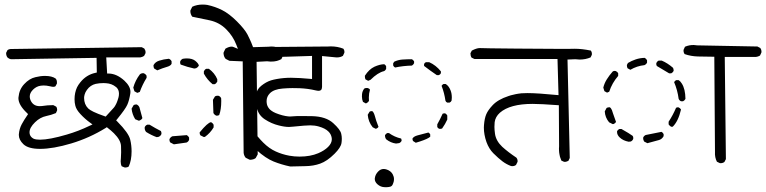

<svg xmlns="http://www.w3.org/2000/svg" viewBox="-20 -753 3292 825"><path d="M358.9 -287.1Q341.3 -304.7 341.3 -332.5Q341.3 -338.4 343.8 -347.4Q346.2 -356.4 353.5 -366.7Q368.2 -387.2 391.1 -392.6Q407.2 -396 424.3 -396Q429.7 -396 435.5 -395.5Q460.4 -394 478 -379.4L481 -377Q491.2 -366.7 491.2 -350.6Q491.2 -341.3 488.8 -333Q486.3 -324.7 484.6 -319.8Q482.9 -314.9 481 -310.5Q479 -306.2 477.1 -302.7Q473.1 -294.9 469.2 -290.5L434.1 -252Q397.9 -264.6 381.6 -272.7Q365.2 -280.8 358.9 -287.1ZM522.9 -33.7Q528.8 -34.2 533.2 -37.6Q545.4 -64.5 545.4 -102.5Q545.4 -128.4 539.6 -152.8Q533.2 -181.2 484.4 -230.5L479 -235.8L483.9 -241.7Q519 -284.7 526.9 -302.7Q535.2 -320.8 540 -351.6Q540.5 -355 540.5 -358.4Q540.5 -382.3 514.2 -406.7Q481.9 -436 448.2 -437H440.4L436.5 -506.3H582.5Q591.8 -507.8 599.1 -512.7L605 -523.9Q605.5 -525.4 605.5 -528.3Q605.5 -536.6 600.1 -544.4L588.9 -550.3L32.2 -542.5H28.8Q18.6 -542.5 12.2 -537.6L6.3 -525.9Q6.3 -525.4 6.3 -524.9Q6.3 -513.7 12.2 -505.9Q18.6 -500 26.9 -498.5L395 -504.4L396 -441.4L389.6 -439.9Q351.1 -431.6 325.2 -399.4Q316.4 -388.7 311 -377.9Q300.3 -354.5 300.3 -326.7Q300.3 -311.5 303.7 -298.8Q307.6 -282.2 325.7 -262.7Q345.2 -241.7 366.2 -226.6L377.4 -218.3L364.7 -212.4Q317.4 -189.5 267.1 -174.8Q192.4 -152.8 151.9 -152.8Q134.8 -152.8 125 -156.7Q119.1 -159.7 115.2 -163.6Q106.9 -171.9 106.9 -184.6Q106.9 -204.6 130.4 -227.5Q152.3 -249 178.7 -254.4Q200.2 -258.8 220.2 -267.1L225.1 -277.8Q225.6 -279.3 225.6 -281.2Q225.6 -289.6 221.2 -294.9L209 -301.3Q184.1 -301.3 160.2 -297.4Q154.8 -296.9 150.4 -296.9Q126 -296.9 114.3 -316.4Q107.9 -327.1 107.9 -338.9Q107.9 -354 122.3 -368.2Q136.7 -382.3 155.3 -384.8Q161.6 -385.7 167 -385.7Q172.4 -385.7 179.7 -385Q187 -384.3 195.6 -382.1Q204.1 -379.9 209.2 -379.9Q214.4 -379.9 218.3 -382.3L224.6 -394Q224.6 -397 224.6 -399.4Q224.6 -409.2 219.2 -415.5Q203.1 -426.8 173.3 -426.8Q153.8 -426.8 132.3 -421.4Q106 -415.5 84 -391.6Q62.5 -368.7 59.6 -335.9Q59.1 -334 59.1 -331.5Q59.1 -302.2 95.7 -267.6L100.6 -262.7L96.7 -256.8Q83.5 -237.8 73.2 -218.8Q63 -199.7 61 -175.8Q61 -173.8 61 -172.4Q61 -152.3 80.6 -133.3Q101.6 -113.3 152.3 -113.3Q208 -113.3 286.4 -136.7Q364.7 -160.2 434.1 -203.1L439 -206.5Q458.5 -191.4 469.7 -180.2Q499 -150.9 500 -125.5Q500.5 -113.3 500.5 -98.9Q500.5 -84.5 499.5 -74.2Q498.5 -64 498.5 -60.1Q498.5 -46.9 502.9 -38.6L514.6 -33.7Q516.6 -33.2 518.6 -33.2Q520.5 -33.2 522.9 -33.7Z M783.2 -502Q775.4 -502 765.6 -500.5Q757.8 -497.1 754.4 -489.3Q753.9 -486.8 753.9 -485.4Q753.9 -479.5 756.3 -475.6Q785.2 -464.8 814.5 -458.5L822.8 -460Q830.1 -463.4 834.5 -470.7Q833.5 -480 818.4 -492.2Q805.2 -502 783.2 -502ZM717.3 -489.7Q713.9 -497.1 705.6 -500.5Q682.6 -498.5 663.6 -492.2Q647 -486.8 639.6 -473.1Q639.6 -471.2 639.6 -469.7Q639.6 -463.4 642.6 -458.5L655.8 -450.7Q678.7 -460.4 697.8 -465.8Q713.4 -470.2 717.3 -479ZM866.2 -457.5Q859.4 -454.1 856 -446.8V-436.5Q870.6 -409.7 893.6 -391.1H902.3Q905.8 -392.6 908.7 -395.5L913.6 -402.3V-412.6Q902.3 -439.5 877.4 -457.5ZM595.2 -438.5Q586.9 -438.5 581.1 -433.6Q561 -407.2 552.7 -376.5L557.6 -360.8L569.8 -354L580.6 -357.9Q591.8 -389.2 609.9 -418.5V-427.7Q606 -434.6 598.6 -438Q596.7 -438.5 595.2 -438.5ZM911.6 -255.9Q917.5 -255.9 921.9 -258.8Q930.7 -282.2 930.7 -319.3Q930.7 -325.2 930.2 -331.1Q926.8 -338.4 919.4 -341.3Q917.5 -341.8 915.5 -341.8Q908.7 -341.8 903.8 -338.9L895 -324.2L897 -267.6Q900.4 -260.3 908.7 -256.3Q910.2 -255.9 911.6 -255.9ZM565.9 -304.2Q558.6 -304.2 554.2 -301.3L545.4 -286.1Q547.9 -261.7 561 -240.7L576.2 -234.4L580.6 -235.4Q588.4 -238.8 591.8 -245.6Q585.4 -269.5 579.1 -292Q575.7 -299.8 567.4 -304.2Q566.4 -304.2 565.9 -304.2ZM897.9 -216.8Q894 -224.6 886.7 -228Q872.6 -226.6 837.9 -184.1Q837.9 -183.1 837.9 -182.1Q837.9 -175.8 841.3 -171.4L856 -164.1L860.8 -165Q883.8 -181.6 897.9 -205.6ZM673.8 -179.7Q673.8 -185.5 671.4 -189.9Q646.5 -202.6 622.6 -217.3H612.8Q605 -213.9 602.1 -207Q601.6 -205.1 601.6 -203.6Q601.6 -193.4 607.9 -186Q630.4 -171.9 653.3 -163.6L661.6 -165Q669.9 -168.5 673.3 -176.3Q673.8 -177.7 673.8 -179.7ZM708 -152.8Q708 -146 711.4 -141.1L727.1 -132.8L781.7 -140.6Q789.1 -144 792.5 -151.9V-162.1L788.1 -168Q786.1 -170.4 782.7 -172.4Q751.5 -169.4 720.7 -167.5Q712.4 -163.6 708.5 -155.8Q708 -154.3 708 -152.8ZM1052.2 -66.9Q1054.2 -66.4 1056.6 -66.4Q1059.1 -66.4 1063.5 -67.4Q1071.8 -68.4 1078.6 -73.7L1087.4 -89.8L1082.5 -487.3L1127.4 -489.7Q1137.7 -488.3 1143.1 -488.3Q1159.2 -488.3 1169.7 -491.2Q1180.2 -494.1 1189 -499L1196.8 -515.1Q1197.3 -517.1 1197.3 -521Q1197.3 -524.9 1195.6 -530.5Q1193.8 -536.1 1189.9 -541.5Q1169.9 -553.2 1146 -553.2Q1140.1 -553.2 1133.3 -552.2L1067.4 -550.3Q1059.1 -572.3 1053.2 -584.5Q1047.4 -596.7 1043.5 -604.5Q1031.2 -627.9 998 -661.1Q964.8 -694.3 934.6 -709.5Q904.8 -724.6 870.6 -731.9Q860.4 -733.4 850.6 -733.4Q826.2 -733.4 806.2 -724.1L798.3 -708.5Q797.9 -707 797.9 -705.6Q797.9 -691.9 806.2 -681.2Q844.2 -673.8 881.8 -665.5Q923.3 -656.2 952.1 -627Q981 -598.1 995.1 -561.5L1002.4 -543L983.9 -550.8Q980 -552.7 975.1 -552.7Q963.9 -552.7 948.7 -543.9L940.9 -527.8Q940.4 -526.4 940.4 -523.7Q940.4 -521 941.4 -517.1Q942.9 -507.8 949.7 -500L965.8 -491.7L1022.9 -489.3L1026.9 -96.2Q1028.3 -84 1035.6 -75.2Z M1168 -551.3H1121.6Q1069.8 -551.3 1011.2 -540.5L1006.3 -530.8Q1006.3 -530.3 1006.3 -529.8Q1006.3 -518.1 1011.7 -511.2Q1019 -505.9 1027.8 -504.4Q1090.8 -507.3 1141.6 -507.8Q1192.4 -508.3 1320.8 -512.7V-413.6Q1262.7 -418.9 1230 -418.9Q1199.7 -418.9 1169.9 -413.6Q1155.8 -411.1 1144.5 -407.7Q1123 -400.9 1102.5 -384.3Q1083 -368.7 1080.1 -345.7Q1079.1 -337.9 1079.1 -329.1Q1079.1 -310.5 1084 -289.1Q1090.3 -258.8 1117.2 -240.7Q1146 -221.7 1178.2 -213.9Q1203.1 -207.5 1222.2 -207.5Q1227.5 -207.5 1241.7 -209Q1293.5 -214.4 1313 -214.4Q1332.5 -214.4 1349.6 -209.5Q1377.4 -201.7 1391.1 -188Q1402.8 -176.8 1405.3 -160.6Q1405.8 -157.7 1405.8 -154.8Q1405.8 -137.7 1389.9 -121.8Q1374 -106 1347.7 -94.7Q1313.5 -80.1 1267.1 -80.1Q1244.6 -80.1 1223.1 -84Q1191.9 -89.8 1165 -102.1Q1136.7 -114.7 1110.8 -140.6Q1088.4 -163.1 1064 -195.8L1051.8 -201.7Q1050.8 -201.7 1050.3 -201.7Q1039.6 -201.7 1033.2 -196.8L1026.9 -184.1L1027.8 -168.5Q1043 -143.6 1082.3 -108.2Q1121.6 -72.8 1155.5 -59.1Q1189.5 -45.4 1227.1 -37.6Q1259.3 -38.6 1293 -39.1Q1326.7 -39.6 1355.5 -49.8Q1385.7 -60.5 1417.5 -92.3Q1444.3 -119.1 1447.3 -138.2Q1448.7 -147 1448.7 -157.2Q1448.7 -167.5 1446.3 -177.7Q1442.9 -195.8 1411.6 -224.1Q1380.4 -252.4 1321.3 -253.9Q1297.9 -254.4 1274.4 -254.4Q1251 -254.4 1241.9 -253.4Q1232.9 -252.4 1226.1 -252.4Q1219.2 -252.4 1206.5 -254.6Q1193.8 -256.8 1178.5 -262Q1163.1 -267.1 1154.5 -272Q1146 -276.9 1140.1 -282.2Q1129.9 -292.5 1127 -304.7Q1125.5 -312 1125.5 -318.4Q1125.5 -337.9 1139.6 -352.1Q1156.7 -369.6 1194.8 -372.6Q1218.3 -374.5 1236.3 -374.5Q1254.4 -374.5 1266.6 -374Q1302.7 -372.6 1335.9 -364.7Q1343.3 -362.8 1349.6 -362.8Q1356 -362.8 1359.6 -366.5Q1363.3 -370.1 1363.8 -379.4V-512.2L1425.3 -506.3Q1426.8 -506.3 1428.2 -506.3Q1442.9 -506.3 1453.6 -513.2L1459.5 -525.9Q1460 -527.3 1460 -529.3Q1460 -538.1 1455.1 -543.9Q1430.2 -553.7 1400.9 -553.7Q1398.9 -553.7 1390.6 -553.2Q1238.3 -551.3 1168 -551.3Z M1759.3 -489.3Q1755.9 -495.1 1750 -498.5Q1729 -498.5 1708.5 -497.1Q1689.9 -495.6 1673.8 -487.8L1669.4 -481V-471.7Q1672.4 -465.3 1677.7 -462.9Q1711.4 -470.2 1750 -471.2Q1755.9 -474.6 1759.3 -481.4ZM1810.1 -485.8Q1804.7 -483.4 1802.2 -478V-469.7Q1828.1 -449.7 1856.9 -430.2H1865.7Q1871.6 -432.6 1874.5 -438.5V-446.3Q1853.5 -472.7 1824.2 -485.8ZM1639.2 -468.3Q1636.7 -474.1 1630.9 -477.1Q1611.8 -476.6 1588.9 -466.3Q1565.9 -455.6 1547.9 -427.7Q1547.9 -425.8 1547.9 -423.8Q1547.9 -417.5 1550.3 -412.1L1562 -405.8L1572.3 -410.2Q1603 -440.9 1629.9 -447.3Q1633.3 -448.7 1635.3 -451.2L1639.2 -456.5ZM1885.7 -392.1Q1880.4 -389.2 1877.4 -384.3Q1889.2 -354 1894 -320.3Q1896 -314.5 1901.9 -312H1911.6Q1917.5 -314.5 1920.4 -320.8Q1921.4 -327.1 1921.4 -333.5Q1921.4 -351.6 1916 -364.7Q1908.7 -383.8 1895 -392.1ZM1564.9 -334Q1564.9 -351.6 1569.8 -367.7Q1566.9 -372.6 1560.5 -374.5Q1558.1 -375 1556.2 -375Q1549.8 -375 1545.4 -372.6Q1537.1 -362.3 1535.6 -348.6Q1535.2 -343.3 1535.2 -338.4Q1535.2 -325.7 1539.6 -315.4L1551.8 -308.6L1554.7 -309.6Q1561.5 -313 1565.4 -319.3Q1564.9 -326.7 1564.9 -334ZM1871.1 -199.2Q1876.5 -199.2 1879.9 -201.2Q1893.1 -219.7 1901.9 -239.3V-256.8Q1898.4 -263.2 1892.6 -266.1Q1891.6 -266.1 1891.1 -266.1Q1885.7 -266.1 1881.8 -264.2Q1871.6 -241.2 1858.9 -218.8V-207.5Q1861.3 -201.7 1867.2 -199.7Q1869.6 -199.2 1871.1 -199.2ZM1576.2 -275.4Q1570.8 -275.4 1567.9 -272.9L1560.1 -259.8Q1562.5 -229.5 1581.5 -206.1L1594.2 -199.7L1598.1 -200.7Q1603.5 -203.1 1606.4 -208Q1595.2 -235.8 1590.3 -255.9Q1585.9 -271 1579.6 -275.4Q1577.6 -275.4 1576.2 -275.4ZM1752.4 -156.7Q1752.4 -150.9 1754.9 -147L1766.6 -139.6Q1806.6 -151.4 1821.8 -160.6Q1826.7 -163.6 1828.6 -165.5V-175.8Q1827.1 -178.2 1825.2 -180.2L1820.8 -183.6Q1794.9 -176.3 1774.4 -171.4Q1757.8 -167 1752.4 -157.7Q1752.4 -157.2 1752.4 -156.7ZM1705.6 -148.9Q1705.6 -153.8 1703.6 -157.7Q1675.3 -164.1 1651.4 -181.2H1643.6Q1637.2 -177.7 1634.3 -171.9Q1634.3 -171.4 1634.3 -169.7Q1634.3 -168 1634.8 -165Q1635.7 -159.2 1639.6 -154.3Q1658.7 -139.2 1681.6 -136.2L1695.8 -138.2Q1702.1 -141.1 1705.6 -147.5Q1705.6 -148.4 1705.6 -148.9ZM1633.8 51.3Q1640.1 51.3 1642.8 51.3Q1645.5 51.3 1650.9 50.5Q1656.2 49.8 1658.2 48.8Q1661.6 47.4 1663.1 45.9Q1668 41 1671.4 28.8Q1672.9 22.5 1672.9 16.6Q1672.9 6.3 1667.5 -3.9Q1659.2 -19.5 1639.2 -25.4Q1633.3 -26.9 1628.4 -26.9Q1615.7 -26.9 1605.5 -16.6Q1592.8 -3.9 1590.8 11.7Q1590.3 13.7 1590.3 15.6Q1590.3 28.3 1601.6 38.6Q1615.7 51.3 1633.8 51.3Z M2382.3 -124.5Q2381.8 -118.7 2381.8 -114Q2381.8 -109.4 2382.1 -105.2Q2382.3 -101.1 2382.8 -96.7Q2383.3 -92.3 2384.3 -87.9Q2385.3 -83.5 2386.2 -79.1Q2388.7 -70.8 2392.1 -63L2402.8 -58.1Q2404.8 -57.6 2406 -57.6Q2407.2 -57.6 2408.4 -57.6Q2409.7 -57.6 2411.9 -58.1Q2414.1 -58.6 2415.5 -59.1Q2419.4 -60.1 2422.4 -62L2428.2 -74.2L2418.5 -497.1L2451.7 -498.5Q2461.9 -497.1 2470.7 -497.1Q2496.1 -497.1 2517.6 -506.3L2522.9 -517.1Q2523.4 -519 2523.4 -521.5Q2523.4 -529.3 2519 -535.6Q2480.5 -543.5 2449.7 -543.5Q2446.8 -543.5 2438 -543.2Q2429.2 -543 2383.8 -543Q2338.4 -543 2198.2 -544.2Q2058.1 -545.4 2042.5 -546.4Q2041.5 -546.4 2041 -546.4Q2028.3 -546.4 2007.3 -535.6L2001.5 -524.4Q2001.5 -523.4 2001.5 -522.9Q2001.5 -512.7 2006.3 -505.4L2018.6 -499.5H2375.5L2379.9 -344.2Q2289.6 -353 2245.6 -353Q2228.5 -353 2220.2 -352.1Q2211.9 -351.1 2206.5 -350.3Q2201.2 -349.6 2195.8 -348.4Q2190.4 -347.2 2185.3 -345.9Q2180.2 -344.7 2175 -343.5Q2169.9 -342.3 2165 -340.3Q2118.7 -325.2 2095.7 -299.8Q2077.1 -279.8 2069.6 -262.5Q2062 -245.1 2059.6 -215.3Q2059.1 -210 2059.1 -204.6Q2059.1 -174.8 2070.3 -142.6Q2081.1 -113.3 2099.6 -94.7Q2121.6 -72.8 2139.2 -59.6Q2156.2 -46.9 2175.8 -39.6Q2178.7 -39.1 2181.6 -39.1Q2190.9 -39.1 2197.3 -44.4L2203.6 -57.1Q2204.1 -58.6 2204.1 -60.1Q2204.1 -69.3 2198.7 -75.7Q2163.6 -99.1 2138.2 -122.1Q2111.3 -147.5 2106.9 -178.2Q2104.5 -195.8 2104.5 -207.8Q2104.5 -219.7 2105.5 -228Q2108.4 -251 2127.9 -268.6Q2171.4 -306.6 2268.6 -306.6Q2302.7 -306.6 2381.3 -300.8Z M2760.3 -494.1Q2756.8 -501 2750 -504.4Q2730 -503.9 2711.7 -497.8Q2693.4 -491.7 2678.2 -482.4L2673.8 -474.1Q2673.8 -472.2 2673.8 -470.7Q2673.8 -464.4 2676.8 -459.5L2688.5 -453.1Q2716.8 -469.7 2749 -473.1Q2756.8 -476.6 2760.3 -483.9ZM2874.5 -450.2Q2874.5 -457.5 2871.6 -461.9Q2848.6 -481.9 2823.2 -492.7H2810.5Q2803.2 -489.3 2800.3 -481.9Q2799.8 -480.5 2799.8 -478.5Q2799.8 -473.1 2802.7 -469.2L2855 -438H2864.3Q2871.1 -441.4 2874.5 -448.2Q2874.5 -449.2 2874.5 -450.2ZM2625.5 -447.8Q2623.5 -448.2 2622.3 -448.2Q2621.1 -448.2 2619.1 -448.2Q2615.2 -447.8 2612.3 -445.3Q2598.1 -429.2 2587.4 -412.1Q2576.7 -395 2572.3 -376.5L2577.1 -361.3L2588.4 -355L2597.7 -358.9Q2609.9 -396.5 2636.2 -426.8V-438.5Q2632.8 -444.8 2625.5 -447.8ZM2915 -317.9Q2921.9 -321.3 2925.3 -328.1Q2924.8 -370.6 2909.7 -394Q2903.8 -403.8 2896 -408.7H2885.7Q2882.3 -407.2 2879.9 -404.3L2876.5 -400.4Q2891.1 -366.2 2896 -328.6Q2898.9 -321.3 2906.2 -317.9ZM2597.2 -292Q2591.3 -292 2586.4 -289.1L2578.6 -274.4Q2580.1 -248 2597.2 -227.5L2612.8 -219.7L2616.7 -220.2Q2623.5 -223.1 2627 -229Q2617.7 -253.4 2614.3 -264.9Q2610.8 -276.4 2609.4 -279.8Q2605.5 -289.1 2600.1 -292Q2598.6 -292 2597.2 -292ZM2870.6 -208.5Q2894.5 -231.9 2906.2 -282.2Q2902.8 -288.6 2896 -291.5Q2894.5 -292 2893.1 -292Q2888.2 -292 2884.8 -289.6Q2871.6 -258.3 2853 -230V-218.8Q2854.5 -215.8 2857.4 -213.4L2863.3 -208.5ZM2631.3 -186.5Q2631.3 -172.9 2643.1 -162.1Q2657.7 -148.4 2681.2 -144L2690.4 -145Q2697.8 -148.4 2700.7 -155.8Q2701.2 -157.7 2701.2 -159.7Q2701.2 -166 2698.2 -169.4Q2685.1 -179.2 2650.4 -198.7H2641.6Q2634.3 -195.3 2631.3 -188.5Q2631.3 -187.5 2631.3 -186.5ZM2831.5 -176.8Q2828.6 -183.1 2822.3 -186.5Q2788.6 -179.2 2754.4 -172.9Q2747.1 -169.4 2743.7 -162.1Q2743.7 -161.1 2743.7 -160.2Q2743.7 -159.2 2743.7 -157.5Q2743.7 -155.8 2744.1 -154.1Q2744.6 -152.3 2745.1 -150.9Q2746.1 -147.5 2747.6 -145L2761.7 -137.7L2812 -151.4Q2824.7 -155.3 2831.5 -168ZM3076.2 -51.8Q3085.9 -51.8 3092.8 -57.1L3099.1 -69.3L3094.2 -508.3H3228Q3237.3 -509.3 3245.6 -514.2L3251.5 -526.9Q3252 -528.3 3252 -530.3Q3252 -540 3246.6 -546.9L3234.4 -553.2L2975.6 -558.1Q2966.8 -559.6 2961.2 -559.6Q2955.6 -559.6 2951.7 -559.3Q2947.8 -559.1 2942.4 -558.1Q2932.6 -556.2 2923.3 -552.2L2917.5 -539.6Q2917 -538.1 2917 -536.1Q2917 -526.9 2921.9 -520.5Q2948.2 -511.2 2979 -510.3Q3009.8 -509.3 3041 -509.3H3049.3L3052.2 -100.1Q3050.8 -76.7 3060.5 -58.1L3072.8 -52.2Q3074.2 -51.8 3076.2 -51.8Z"/></svg>

Font: NaikaiFont
Style: Light
Weight: 300
Version: Version 1.89